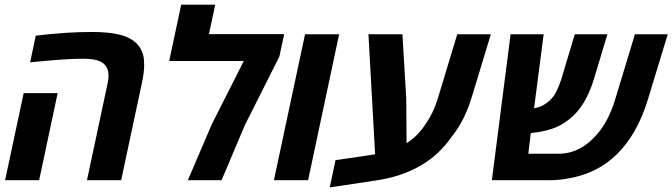

<svg xmlns="http://www.w3.org/2000/svg" viewBox="-20 -780 2910 831"><path d="M356.4 0 445.8 -419.4Q449.7 -436.5 449.7 -452.6Q449.7 -496.1 415 -513.2Q401.9 -520 383.1 -522.9Q364.3 -525.9 342.8 -525.9Q301.8 -525.9 247.3 -522.2Q192.9 -518.6 110.4 -510.3L134.8 -625.5Q264.2 -641.6 377.4 -641.6Q446.3 -641.6 492.4 -631.3Q538.6 -621.1 565.9 -596.7Q582 -582.5 590.6 -565.2Q599.1 -547.9 602.1 -530.3Q603 -521.5 603.5 -512.9Q604 -504.4 604 -496.6Q604 -465.8 593.8 -419.4L504.4 0ZM2 0 82.5 -377H229.5L149.4 0Z M793 0 896.5 -241.7 1035.2 -516.1H712.4L764.2 -759.8H911.6L884.3 -632.3H1210L1189 -534.7L1040 -238.8L939 0Z M1165.5 0 1300.3 -631.8H1447.8L1313.5 0Z M1407.2 31.2 1432.1 -86.9 1576.2 -107.9Q1589.4 -109.9 1603.5 -112.3L1574.7 -631.8H1721.7L1738.3 -354L1739.7 -160.2Q1788.1 -190.4 1824.2 -246.1Q1855 -291 1873.5 -349.1L1959 -631.8H2104.5L2020.5 -355.5Q1989.7 -255.4 1934.1 -187Q1826.2 -31.2 1607.4 1Z M2108.9 0 2189.9 -631.8H2333L2291.5 -311.5Q2314 -315.4 2329.1 -323.5Q2344.2 -331.5 2357.4 -343.3Q2376 -359.9 2388.2 -384.5Q2400.4 -409.2 2408.7 -435.1L2467.8 -631.8H2608.9L2550.3 -437Q2514.6 -319.3 2443.8 -263.7Q2406.2 -233.9 2365.2 -221.2Q2324.2 -208.5 2280.3 -204.6L2277.3 -204.1L2266.6 -114.7H2397.5Q2491.7 -114.7 2564 -198.7Q2614.7 -256.3 2643.1 -351.6L2728 -631.8H2870.1L2783.7 -348.1Q2760.7 -272.9 2727.3 -214.4Q2693.8 -155.8 2651.4 -113.8Q2607.4 -70.3 2555.4 -44.7Q2503.4 -19 2444.8 -8.8Q2402.3 0 2357.4 0Z"/></svg>

Font: Open Sans
Style: Bold Italic
Weight: 700
Italic angle: -12°
Designer: Monotype Design Team
Foundry: Monotype Imaging Inc.
Version: Version 3.003; ttfautohint (v1.8.4)